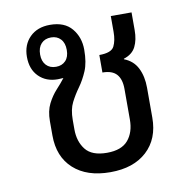

<svg xmlns="http://www.w3.org/2000/svg" viewBox="-68 -626 686 702"><g transform="rotate(-10 274.5 -274.5)"><path d="M287 10Q200 10 150.5 -35Q101 -80 101 -159V-212Q101 -250 114.5 -276.5Q128 -303 146 -322.5Q164 -342 177 -359Q167 -358 156 -358Q113 -358 86 -385Q59 -412 59 -458Q59 -503 87 -531Q115 -559 162 -559Q216 -559 243 -526.5Q270 -494 270 -448Q270 -400 257 -369.5Q244 -339 227 -315.5Q210 -292 197 -266.5Q184 -241 184 -202V-167Q184 -122 207.5 -92Q231 -62 287 -62Q341 -62 365.5 -91Q390 -120 390 -167V-281Q390 -317 373.5 -335.5Q357 -354 321 -354V-419Q366 -419 376.5 -440Q387 -461 387 -493V-552H464V-486Q464 -450 451.5 -425Q439 -400 407 -390V-388Q441 -375 456.5 -344Q472 -313 472 -271V-160Q472 -81 422.5 -35.5Q373 10 287 10ZM158 -404Q180 -404 193.5 -418Q207 -432 207 -458Q207 -484 193.5 -498.5Q180 -513 158 -513Q135 -513 121.5 -498.5Q108 -484 108 -458Q108 -433 121.5 -418.5Q135 -404 158 -404Z"/></g></svg>

Font: Noto Sans Thai Looped SemiCond
Style: Regular
Weight: 400
Width: 4
Designer: Sasikarn Vongin, Ben Mitchell
Foundry: The Fontpad Ltd
Version: Version 1.001